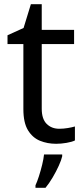

<svg xmlns="http://www.w3.org/2000/svg" viewBox="-20 -679 401 920"><path d="M264 -62Q284 -62 305 -65.5Q326 -69 339 -73V-6Q325 1 299 5.5Q273 10 249 10Q207 10 171.5 -4.5Q136 -19 114 -55Q92 -91 92 -156V-468H16V-510L93 -545L128 -659H180V-536H335V-468H180V-158Q180 -109 203.5 -85.5Q227 -62 264 -62ZM278 70Q274 88 261.5 115.5Q249 143 232.5 171Q216 199 198 221H150V209Q158 192 166.5 165.5Q175 139 182 110.5Q189 82 191 61H278Z"/></svg>

Font: Noto Sans Tifinagh Azawagh
Style: Regular
Weight: 400
Designer: JamraPatel
Foundry: JamraPatel LLC
Version: Version 2.006; ttfautohint (v1.8.4.7-5d5b)